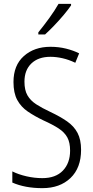

<svg xmlns="http://www.w3.org/2000/svg" viewBox="-20 -967 485 997"><path d="M401 -189Q401 -95 346 -42.5Q291 10 200 10Q110 10 44 -19V-77Q76 -61 117.5 -51.5Q159 -42 200 -42Q269 -42 306.5 -81Q344 -120 344 -185Q344 -227 329.5 -253.5Q315 -280 284.5 -300Q254 -320 205 -342Q159 -364 124 -388Q89 -412 69.5 -448Q50 -484 50 -541Q50 -628 104 -676Q158 -724 242 -724Q285 -724 323 -714.5Q361 -705 391 -690L371 -641Q338 -657 305 -664.5Q272 -672 242 -672Q179 -672 143 -637.5Q107 -603 107 -543Q107 -499 122.5 -472Q138 -445 168 -425.5Q198 -406 241 -386Q292 -362 328 -337Q364 -312 382.5 -277Q401 -242 401 -189ZM349 -939Q334 -917 310.5 -889Q287 -861 261 -834Q235 -807 214 -788H179V-799Q209 -836 236.5 -874Q264 -912 284 -947H349Z"/></svg>

Font: Noto Sans Sinhala UI Condensed Light
Style: Regular
Weight: 300
Width: 3
Designer: Jelle Bosma - Monotype Design Team
Foundry: Monotype Imaging Inc.
Version: Version 2.006; ttfautohint (v1.8.4.7-5d5b)